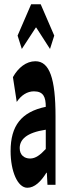

<svg xmlns="http://www.w3.org/2000/svg" viewBox="-20 -872 321 906"><path d="M109 14C143 14 173 -15 199 -57H201L204 0H242V-323C242 -501 214 -583 147 -583C104 -583 66 -553 41 -508L59 -391C80 -423 109 -441 140 -441C185 -441 196 -414 196 -368C81 -344 30 -279 30 -159C30 -64 63 14 109 14ZM63 -704 83 -641 149 -742H151L216 -641L236 -704L172 -852H127ZM73 -173C73 -213 104 -246 196 -260V-169C170 -141 148 -124 122 -124C95 -124 73 -140 73 -173Z"/></svg>

Font: 寒蝉无机体 CompactMedium
Style: Regular
Weight: 500
Width: 3
Designer: ChillTanhei {Warren2060}; 
Source Han Sans {Ryoko NISHIZUKA 西塚涼子 (kana, bopomofo & ideographs); Paul D. Hunt (Latin, Gre
Foundry: ChillType&Adobe
Version: Version 1.000;Glyphs 3.1.1 (3135)